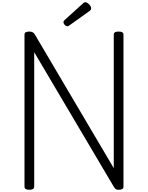

<svg xmlns="http://www.w3.org/2000/svg" viewBox="-20 -1706 1341 1740"><path d="M246 14Q202 14 202 -14V-1393Q202 -1407 213 -1413.5Q224 -1420 246 -1420Q264 -1420 276 -1413.5Q288 -1407 296 -1393L1011 -182V-1393Q1011 -1407 1022 -1413.5Q1033 -1420 1055 -1420Q1099 -1420 1099 -1393V-14Q1099 0 1088 7Q1077 14 1056 14Q1040 14 1031 9Q1022 4 1011 -14L290 -1233V-14Q290 0 279 7Q268 14 246 14ZM592 -1468Q578 -1468 566.5 -1480.5Q555 -1493 555 -1504Q555 -1508 556.5 -1512.5Q558 -1517 564 -1523L732 -1675Q737 -1680 741.5 -1683Q746 -1686 755 -1686Q764 -1686 776 -1677Q788 -1668 797 -1655.5Q806 -1643 806 -1631Q806 -1624 803.5 -1619Q801 -1614 791 -1606L612 -1478Q605 -1474 600.5 -1471Q596 -1468 592 -1468Z"/></svg>

Font: Playwrite BE WAL
Style: Regular
Weight: 400
Designer: Veronika Burian, José Scaglione
Foundry: TypeTogether
Version: Version 1.002